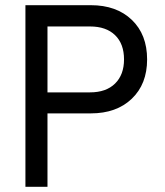

<svg xmlns="http://www.w3.org/2000/svg" viewBox="-20 -720 635 740"><path d="M458 -491Q458 -551 423.5 -584.5Q389 -618 327 -618H125V-700H330Q429 -700 488 -643.5Q547 -587 547 -491ZM78 0V-700H163V0ZM125 -283V-364H327Q389 -364 423.5 -398Q458 -432 458 -491H547Q547 -396 488 -339.5Q429 -283 330 -283Z"/></svg>

Font: Fustat Medium
Style: Regular
Weight: 500
Designer: Mohamed Gaber, Khaled Hosny, Laura Garcia Mut
Foundry: Kief Type Foundry, Alif Type Foundry, Hard Type Foundry
Version: Version 1.007